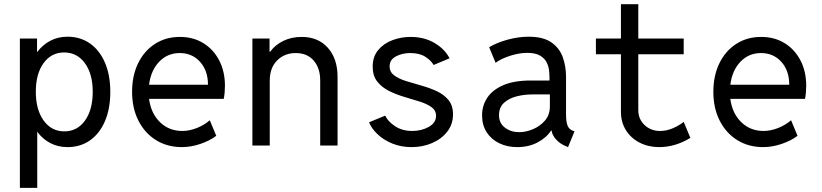

<svg xmlns="http://www.w3.org/2000/svg" viewBox="-20 -704 3978 929"><path d="M76.2 205.1V-517.6H159.2V-451.2Q185.5 -486.8 223.1 -506.6Q260.7 -526.4 306.6 -526.4Q369.1 -526.4 415.8 -493.4Q462.4 -460.4 488 -400.4Q513.7 -340.3 513.7 -259.8Q513.7 -178.2 488 -118.2Q462.4 -58.1 415.8 -25.1Q369.1 7.8 306.6 7.8Q261.2 7.8 223.9 -11.5Q186.5 -30.8 160.2 -66.4V205.1ZM291 -68.4Q354 -68.4 391.4 -120.8Q428.7 -173.3 428.7 -259.8Q428.7 -346.2 390.9 -398.2Q353 -450.2 290 -450.2Q228.5 -450.2 190.9 -398.7Q153.3 -347.2 153.3 -259.8Q153.3 -173.3 191.2 -120.8Q229 -68.4 291 -68.4Z M860.4 7.8Q789.1 7.8 734.6 -26.1Q680.2 -60.1 649.7 -120.4Q619.1 -180.7 619.1 -259.8Q619.1 -338.4 648.4 -398.2Q677.7 -458 730 -491.7Q782.2 -525.4 850.6 -525.4Q914.6 -525.4 963.6 -495.4Q1012.7 -465.3 1040.5 -411.9Q1068.4 -358.4 1068.4 -288.1Q1068.4 -273.4 1066.9 -255.9Q1065.4 -238.3 1062.5 -225.6H701.2Q710.4 -155.3 754.2 -112.8Q797.9 -70.3 862.3 -70.3Q895.5 -70.3 931.4 -84.2Q967.3 -98.1 995.1 -122.1L1026.4 -46.9Q995.6 -23.4 950 -7.8Q904.3 7.8 860.4 7.8ZM849.6 -447.3Q790.5 -447.3 750.2 -405.3Q710 -363.3 701.2 -293.9H986.3Q986.3 -362.3 948 -404.8Q909.7 -447.3 849.6 -447.3Z M1201.2 0V-517.6H1284.2V-454.1H1287.6Q1310.5 -486.3 1350.3 -505.9Q1390.1 -525.4 1439.5 -525.4Q1519.5 -525.4 1566.4 -472.7Q1613.3 -419.9 1613.3 -332V0H1529.3V-314.5Q1529.3 -374.5 1497.8 -410.9Q1466.3 -447.3 1411.1 -447.3Q1356.4 -447.3 1320.8 -411.4Q1285.2 -375.5 1285.2 -314.5V0Z M1971.7 7.8Q1920.4 7.8 1878.2 -9.5Q1835.9 -26.9 1806.9 -54.4Q1777.8 -82 1765.6 -112.3L1843.8 -144.5Q1856.9 -116.2 1891.6 -93.3Q1926.3 -70.3 1974.6 -70.3Q2019.5 -70.3 2054.7 -90.1Q2089.8 -109.9 2089.8 -143.6Q2089.8 -169.9 2067.6 -185.8Q2045.4 -201.7 2010.5 -212.6Q1975.6 -223.6 1936.5 -235.1Q1897.5 -246.6 1862.5 -263.9Q1827.6 -281.2 1805.4 -309.3Q1783.2 -337.4 1783.2 -381.8Q1783.2 -429.7 1809.8 -461.7Q1836.4 -493.7 1878.4 -509.5Q1920.4 -525.4 1966.8 -525.4Q2032.2 -525.4 2082 -496.3Q2131.8 -467.3 2155.3 -421.9L2078.1 -389.6Q2065.9 -411.1 2038.1 -429.2Q2010.3 -447.3 1964.8 -447.3Q1926.3 -447.3 1895.8 -431.2Q1865.2 -415 1865.2 -382.8Q1865.2 -355.5 1887.5 -339.1Q1909.7 -322.8 1944.6 -311.8Q1979.5 -300.8 2018.6 -290Q2057.6 -279.3 2092.5 -263.2Q2127.4 -247.1 2149.7 -220.5Q2171.9 -193.8 2171.9 -150.4Q2171.9 -103 2144.3 -67.4Q2116.7 -31.7 2071 -12Q2025.4 7.8 1971.7 7.8Z M2482.4 7.8Q2434.6 7.8 2396 -10.7Q2357.4 -29.3 2335 -63.7Q2312.5 -98.1 2312.5 -146.5Q2312.5 -193.4 2337.9 -231.4Q2363.3 -269.5 2415.5 -292Q2467.8 -314.5 2548.8 -314.5H2638.7V-330.1Q2638.7 -342.8 2636.7 -362.5Q2634.8 -382.3 2625.2 -401.9Q2615.7 -421.4 2593.3 -434.8Q2570.8 -448.2 2530.3 -448.2Q2494.6 -448.2 2451.4 -435.1Q2408.2 -421.9 2377.9 -400.4L2346.7 -475.6Q2385.7 -498.5 2437.5 -512.5Q2489.3 -526.4 2538.1 -526.4Q2608.4 -526.4 2647.7 -499Q2687 -471.7 2702.9 -427.5Q2718.8 -383.3 2718.8 -332V-150.4Q2718.8 -117.7 2725.3 -98.6Q2731.9 -79.6 2750 -72.3L2759.8 -68.4L2728.5 7.8L2714.8 2Q2689 -8.8 2670.2 -29.8Q2651.4 -50.8 2648.9 -72.3H2646.5Q2624.5 -38.1 2581.5 -15.1Q2538.6 7.8 2482.4 7.8ZM2492.2 -64.5Q2524.4 -64.5 2558.8 -78.9Q2593.3 -93.3 2616.9 -120.8Q2640.6 -148.4 2640.6 -188.5V-242.2L2640.1 -247.1H2554.7Q2516.6 -247.1 2479.7 -237.8Q2442.9 -228.5 2418.7 -206.5Q2394.5 -184.6 2394.5 -146.5Q2394.5 -107.9 2423.3 -86.2Q2452.1 -64.5 2492.2 -64.5Z M3169.9 7.8Q3116.7 7.8 3074.7 -13.9Q3032.7 -35.6 3008.5 -74.2Q2984.4 -112.8 2984.4 -163.1V-441.4H2863.3V-517.6H2984.4V-683.6H3068.4V-517.6H3288.1V-441.4H3068.4V-171.9Q3068.4 -127.4 3098.9 -98.9Q3129.4 -70.3 3173.8 -70.3Q3204.6 -70.3 3235.1 -83.3Q3265.6 -96.2 3288.1 -114.3L3320.3 -37.1Q3288.1 -16.6 3249.3 -4.4Q3210.4 7.8 3169.9 7.8Z M3672.9 7.8Q3601.6 7.8 3547.1 -26.1Q3492.7 -60.1 3462.2 -120.4Q3431.6 -180.7 3431.6 -259.8Q3431.6 -338.4 3460.9 -398.2Q3490.2 -458 3542.5 -491.7Q3594.7 -525.4 3663.1 -525.4Q3727.1 -525.4 3776.1 -495.4Q3825.2 -465.3 3853 -411.9Q3880.9 -358.4 3880.9 -288.1Q3880.9 -273.4 3879.4 -255.9Q3877.9 -238.3 3875 -225.6H3513.7Q3522.9 -155.3 3566.7 -112.8Q3610.4 -70.3 3674.8 -70.3Q3708 -70.3 3743.9 -84.2Q3779.8 -98.1 3807.6 -122.1L3838.9 -46.9Q3808.1 -23.4 3762.5 -7.8Q3716.8 7.8 3672.9 7.8ZM3662.1 -447.3Q3603 -447.3 3562.7 -405.3Q3522.5 -363.3 3513.7 -293.9H3798.8Q3798.8 -362.3 3760.5 -404.8Q3722.2 -447.3 3662.1 -447.3Z"/></svg>

Font: Reddit Mono
Style: Regular
Weight: 400
Monospace: yes
Designer: Stephen Hutchings
Foundry: Reddit
Version: Version 1.014; ttfautohint (v1.8.4.7-5d5b)